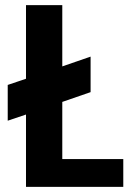

<svg xmlns="http://www.w3.org/2000/svg" viewBox="-20 -726 519 746"><path d="M459 0H81V-281L10 -257V-396L81 -420V-706H222V-468L332 -506V-368L222 -330V-108H459Z"/></svg>

Font: Ulagadi Sans SemiBold
Style: Regular
Weight: 600
Designer: Ninad Kale (Devanagari), Jonny Pinhorn (Latin)
Foundry: Indian Type Foundry
Version: Version 3.01;March 29, 2020;FontCreator 12.0.0.2522 64-bit; 